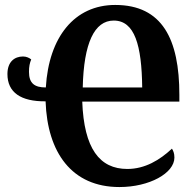

<svg xmlns="http://www.w3.org/2000/svg" viewBox="-20 -745 793 775"><path d="M462 10C583 10 684 -46 684 -109C684 -127 679 -137 674 -145C625 -99 565 -63 494 -63C382 -63 319 -145 312 -335H704V-362C704 -587 635 -725 445 -725C281 -725 177 -596 165 -392C120 -392 97 -408 97 -455C97 -476 100 -491 106 -505C99 -511 87 -517 73 -517C39 -517 10 -496 10 -446C10 -372 64 -335 164 -336C171 -129 270 10 462 10ZM554 -392H314C318 -571 361 -662 439 -662C524 -662 552 -562 554 -392Z"/></svg>

Font: Noto Serif Condensed
Style: Bold
Weight: 700
Width: 3
Designer: Monotype Design Team
Foundry: Monotype Imaging Inc.
Version: Version 2.015